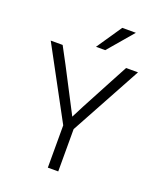

<svg xmlns="http://www.w3.org/2000/svg" viewBox="-158 -976 897 1075"><g transform="rotate(20 290.0 -439.0)"><path d="M320 -252V0H258V-252L30 -674H101L154 -575L289 -315Q297 -334 426 -575L479 -674H550ZM335 -728H280L382 -878H463Z"/></g></svg>

Font: Hind Madurai Light
Style: Regular
Weight: 300
Designer: Jyotish Sonowal
Foundry: Indian Type Foundry
Version: Version 1.001;PS 1.0;hotconv 1.0.86;makeotf.lib2.5.63406; tt